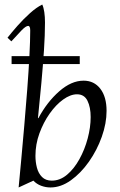

<svg xmlns="http://www.w3.org/2000/svg" viewBox="-20 -810 528 845"><path d="M62 15Q67 -36 73.5 -107.5Q80 -179 87 -259Q94 -339 100 -418Q106 -497 109.5 -564.5Q113 -632 113 -676Q113 -696 104 -696Q94 -696 75 -676.5Q56 -657 30 -628L13 -644Q31 -667 57 -696.5Q83 -726 112 -752Q141 -778 166 -790Q172 -777 175 -756.5Q178 -736 178 -711Q178 -657 173.5 -588.5Q169 -520 162 -444Q155 -368 147 -290H149Q187 -361 240.5 -408Q294 -455 348 -455Q394 -455 421.5 -419.5Q449 -384 449 -322Q449 -267 428 -208Q407 -149 371.5 -98.5Q336 -48 292 -16.5Q248 15 202 15Q181 15 161 7.5Q141 0 127 -15ZM208 -15Q244 -15 275 -41Q306 -67 329.5 -109.5Q353 -152 366 -201Q379 -250 379 -295Q379 -338 365 -366.5Q351 -395 319 -395Q290 -395 258 -372Q226 -349 198.5 -310Q171 -271 153.5 -223Q136 -175 136 -124Q136 -97 142.5 -72Q149 -47 165 -31Q181 -15 208 -15ZM331 -528H31V-563H331Z"/></svg>

Font: Bona Nova SC
Style: Italic
Weight: 400
Italic angle: -4°
Designer: Mateusz Machalski
Foundry: Capitalics
Version: Version 4.001; ttfautohint (v1.8.4.7-5d5b)